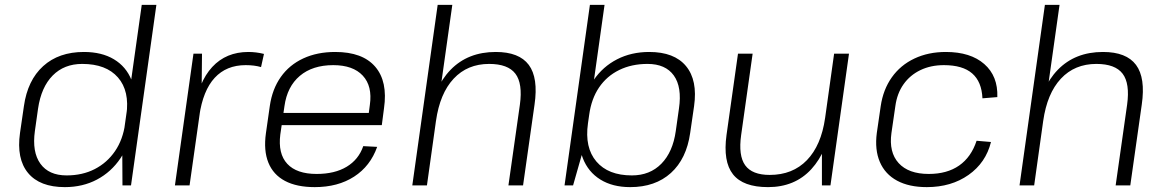

<svg xmlns="http://www.w3.org/2000/svg" viewBox="-20 -760 4771 787"><path d="M246 7Q143 7 95 -51Q47 -109 62 -215L78 -325Q93 -431 157 -489Q221 -547 324 -547Q397 -547 447 -517Q497 -487 519 -432Q541 -377 530 -301L522 -244Q512 -168 474 -111.5Q436 -55 377.5 -24Q319 7 246 7ZM253 -41Q318 -41 368.5 -67Q419 -93 451.5 -140.5Q484 -188 493 -254L498 -289Q512 -387 463.5 -442.5Q415 -498 317 -498Q243 -498 196 -450.5Q149 -403 136 -315L123 -223Q111 -137 145.5 -89Q180 -41 253 -41ZM481 -172 561 -740H621L517 0H482Z M773 -540H808L806 -346L757 0H697ZM776 -305Q793 -424 850 -485.5Q907 -547 998 -547Q1014 -547 1030 -545Q1046 -543 1062 -539L1050 -485Q1023 -493 987 -493Q908 -493 860 -441Q812 -389 797 -285Z M1270 7Q1196 7 1148 -18.5Q1100 -44 1080 -93.5Q1060 -143 1070 -214L1086 -326Q1096 -395 1131 -444.5Q1166 -494 1223 -520.5Q1280 -547 1354 -547Q1466 -547 1518 -486.5Q1570 -426 1554 -316L1545 -247H1123L1130 -297H1503L1489 -277L1496 -330Q1507 -407 1467 -450Q1427 -493 1346 -493Q1261 -493 1209 -449Q1157 -405 1146 -325L1129 -209Q1119 -130 1157.5 -88.5Q1196 -47 1278 -47Q1352 -47 1401 -76.5Q1450 -106 1469 -161L1526 -158Q1498 -79 1431.5 -36Q1365 7 1270 7Z M2111 -331Q2123 -418 2092.5 -458Q2062 -498 1985 -498Q1896 -498 1839.5 -437.5Q1783 -377 1767 -264L1725 -199L1735 -264Q1756 -401 1827 -474Q1898 -547 2012 -547Q2108 -547 2147.5 -494Q2187 -441 2171 -331L2124 0H2064ZM1774 -740H1834L1780 -357L1730 0H1670Z M2563 7Q2491 7 2441 -24Q2391 -55 2369 -111.5Q2347 -168 2357 -244L2365 -301Q2376 -377 2413.5 -432Q2451 -487 2509.5 -517Q2568 -547 2641 -547Q2744 -547 2792 -489Q2840 -431 2825 -325L2809 -215Q2794 -109 2730 -51Q2666 7 2563 7ZM2398 -740H2458L2378 -172L2329 0H2294ZM2570 -41Q2644 -41 2691 -89Q2738 -137 2750 -223L2763 -315Q2776 -403 2742 -450.5Q2708 -498 2634 -498Q2569 -498 2518 -473Q2467 -448 2435.5 -401.5Q2404 -355 2395 -289L2390 -254Q2376 -155 2424.5 -98Q2473 -41 2570 -41Z M3018 -207Q3006 -122 3034.5 -82.5Q3063 -43 3135 -43Q3229 -43 3287.5 -103.5Q3346 -164 3362 -276L3404 -341L3394 -276Q3373 -140 3305.5 -66.5Q3238 7 3128 7Q3026 7 2984.5 -45.5Q2943 -98 2958 -207L3005 -540H3065ZM3384 0H3349V-183L3399 -540H3460Z M3779 7Q3706 7 3657 -19.5Q3608 -46 3586.5 -96Q3565 -146 3574 -215L3590 -325Q3600 -393 3635.5 -443Q3671 -493 3728 -520Q3785 -547 3857 -547Q3958 -547 4014.5 -497.5Q4071 -448 4068 -362L4007 -357Q4004 -425 3965 -459Q3926 -493 3849 -493Q3795 -493 3752.5 -472.5Q3710 -452 3683.5 -414.5Q3657 -377 3650 -325L3634 -215Q3623 -136 3663.5 -91.5Q3704 -47 3787 -47Q3862 -47 3911.5 -81.5Q3961 -116 3983 -183L4042 -178Q4021 -93 3950 -43Q3879 7 3779 7Z M4600 -331Q4612 -418 4581.5 -458Q4551 -498 4474 -498Q4385 -498 4328.5 -437.5Q4272 -377 4256 -264L4214 -199L4224 -264Q4245 -401 4316 -474Q4387 -547 4501 -547Q4597 -547 4636.5 -494Q4676 -441 4660 -331L4613 0H4553ZM4263 -740H4323L4269 -357L4219 0H4159Z"/></svg>

Font: Pathway Extreme 8pt Thin
Style: Italic
Weight: 100
Italic angle: -8°
Designer: Eduardo Rodriguez Tunni
Foundry: Eduardo Rodriguez Tunni
Version: Version 1.000